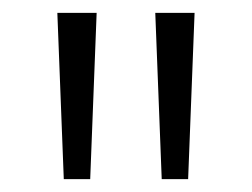

<svg xmlns="http://www.w3.org/2000/svg" viewBox="-20 -886 391 298"><path d="M79 -608 69 -866H130L120 -608ZM231 -608 221 -866H282L272 -608Z"/></svg>

Font: Noto Sans Malayalam UI ExtraCondensed Light
Style: Regular
Weight: 300
Width: 2
Designer: Jelle Bosma - Monotype Design Team
Foundry: Monotype Imaging Inc.
Version: Version 2.104; ttfautohint (v1.8.4.7-5d5b)